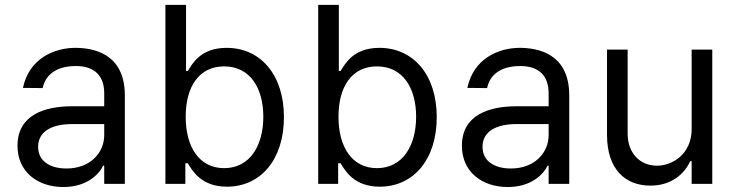

<svg xmlns="http://www.w3.org/2000/svg" viewBox="-20 -747 2990 780"><path d="M237.2 12.8C332.4 12.8 382.1 -38.4 399.1 -73.9H403.4V0H487.2V-359.4C487.2 -532.7 355.1 -552.6 285.5 -552.6C203.1 -552.6 98.7 -511.4 73.2 -389.9L153.4 -389.2C164.8 -443.2 208.5 -478.7 288.4 -478.7C365.4 -478.7 403.4 -437.9 403.4 -367.9V-315.3H273.4C160.5 -315.3 51.1 -279.8 51.1 -154.8C51.1 -48.3 133.5 12.8 237.2 12.8ZM134.9 -150.6C134.9 -214.5 192.5 -242.9 272.7 -242.9H403.4V-197.4C403.4 -129.3 349.4 -62.5 250 -62.5C183.2 -62.5 134.9 -92.3 134.9 -150.6Z M652 0H733V-83.8H742.9C761.4 -54 796.9 11.4 902 11.4C1038.4 11.4 1133.5 -98 1133.5 -271.3C1133.5 -443.2 1038.4 -552.6 900.6 -552.6C794 -552.6 761.4 -487.2 742.9 -458.8H735.8V-727.3H652ZM734.4 -272.7C734.4 -394.9 788.4 -477.3 890.6 -477.3C997.2 -477.3 1049.7 -387.8 1049.7 -272.7C1049.7 -156.2 995.7 -63.9 890.6 -63.9C789.8 -63.9 734.4 -149.1 734.4 -272.7Z M1272.7 0H1353.7V-83.8H1363.6C1382.1 -54 1417.6 11.4 1522.7 11.4C1659.1 11.4 1754.3 -98 1754.3 -271.3C1754.3 -443.2 1659.1 -552.6 1521.3 -552.6C1414.8 -552.6 1382.1 -487.2 1363.6 -458.8H1356.5V-727.3H1272.7ZM1355.1 -272.7C1355.1 -394.9 1409.1 -477.3 1511.4 -477.3C1617.9 -477.3 1670.5 -387.8 1670.5 -272.7C1670.5 -156.2 1616.5 -63.9 1511.4 -63.9C1410.5 -63.9 1355.1 -149.1 1355.1 -272.7Z M2042.6 12.8C2137.8 12.8 2187.5 -38.4 2204.5 -73.9H2208.8V0H2292.6V-359.4C2292.6 -532.7 2160.5 -552.6 2090.9 -552.6C2008.5 -552.6 1904.1 -511.4 1878.6 -389.9L1958.8 -389.2C1970.2 -443.2 2013.8 -478.7 2093.8 -478.7C2170.8 -478.7 2208.8 -437.9 2208.8 -367.9V-315.3H2078.8C1965.9 -315.3 1856.5 -279.8 1856.5 -154.8C1856.5 -48.3 1938.9 12.8 2042.6 12.8ZM1940.3 -150.6C1940.3 -214.5 1997.9 -242.9 2078.1 -242.9H2208.8V-197.4C2208.8 -129.3 2154.8 -62.5 2055.4 -62.5C1988.6 -62.5 1940.3 -92.3 1940.3 -150.6Z M2789.8 -223C2789.8 -120.7 2711.6 -73.9 2649.1 -73.9C2579.5 -73.9 2529.8 -125 2529.8 -204.5V-545.5H2446V-198.9C2446 -59.7 2519.9 7.1 2622.2 7.1C2704.5 7.1 2758.5 -36.9 2784.1 -92.3H2789.8V0H2873.6V-545.5H2789.8Z"/></svg>

Font: Magic Ui Pro
Style: Regular
Weight: 400
Designer: Stefan Endress, Andreas Faust
Version: Version 1.000;FEAKit 1.0